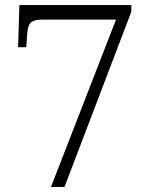

<svg xmlns="http://www.w3.org/2000/svg" viewBox="-20 -733 599 753"><path d="M180 0 435 -656H141Q114 -656 101.5 -645Q89 -634 87 -604L83 -548H51L56 -713H495V-687L233 0Z"/></svg>

Font: Noto Serif Malayalam Light
Style: Regular
Weight: 300
Designer: Indian type Foundry, Jelle Bosma, Monotype Design Team
Foundry: Monotype Imaging Inc.
Version: Version 2.104; ttfautohint (v1.8.4.7-5d5b)